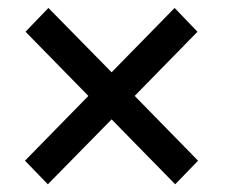

<svg xmlns="http://www.w3.org/2000/svg" viewBox="-20 -569 574 488"><path d="M483.4 -160.6 425.3 -100.6 263.7 -265.6 101.6 -100.6 43.5 -160.6 204.6 -325.2 44.9 -488.3 103 -548.8 263.7 -385.3 423.8 -548.8 481.9 -488.3 322.3 -325.2Z"/></svg>

Font: Mardoto
Style: Regular
Weight: 400
Designer: Christian Robertson, Vahan Hovhannisyan
Foundry: Google
Version: Version 1.000